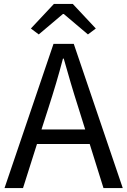

<svg xmlns="http://www.w3.org/2000/svg" viewBox="-20 -956 647 976"><path d="M300 -885H304L427 -781L467 -811L350 -936H254L137 -811L177 -781ZM506 0H604L355 -733H252L3 0H97L168 -224H436ZM191 -298 227 -410C254 -494 277 -570 300 -658H304C328 -573 351 -494 378 -410L413 -298Z"/></svg>

Font: Spoqa Han Sans Neo Regular
Style: Regular
Weight: 400
Designer: [Spoqa Han Sans Neo] Dong-huui Kim  Younghwa Kang  Yujin Lee  [Noto Sans] Ryoko NISHIZUKA  (kana & ideographs); Paul D. 
Foundry: Spoqa (http://www.spoqa-han-sans.com)
Version: Version 1.000